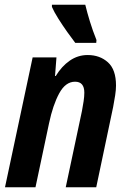

<svg xmlns="http://www.w3.org/2000/svg" viewBox="-20 -786 538 806"><path d="M1 0 117 -545H217L211 -467H214Q239 -508 273 -531.5Q307 -555 348 -555Q399 -555 433 -524.5Q467 -494 467 -427Q467 -409 463.5 -386Q460 -363 455 -337L384 0H256L324 -320Q328 -341 331 -361Q334 -381 334 -397Q334 -443 295 -443Q255 -443 228.5 -394Q202 -345 186 -269L129 0ZM296 -606Q282 -624 262.5 -651.5Q243 -679 225 -707.5Q207 -736 198 -757V-766H338Q346 -733 357.5 -695.5Q369 -658 385 -618L384 -606Z"/></svg>

Font: Noto Sans Condensed
Style: Bold Italic
Weight: 700
Width: 3
Italic angle: -12°
Designer: Monotype Design Team
Foundry: Monotype Imaging Inc.
Version: Version 2.013; ttfautohint (v1.8.4.7-5d5b)